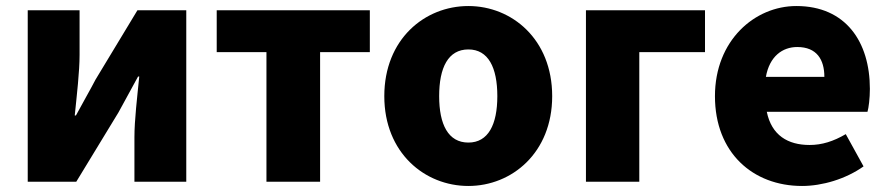

<svg xmlns="http://www.w3.org/2000/svg" viewBox="-20 -603 2948 637"><path d="M72 0H233L373 -230C391 -262 419 -315 438 -349H442C435 -279 426 -204 426 -148V0H598V-569H436L297 -339C280 -306 250 -254 232 -220H228C235 -289 244 -365 244 -421V-569H72Z M864 0H1042V-430H1207V-569H699V-430H864Z M1534 14C1678 14 1812 -96 1812 -284C1812 -473 1678 -583 1534 -583C1389 -583 1255 -473 1255 -284C1255 -96 1389 14 1534 14ZM1534 -130C1467 -130 1437 -190 1437 -284C1437 -379 1467 -439 1534 -439C1600 -439 1630 -379 1630 -284C1630 -190 1600 -130 1534 -130Z M1924 0H2101V-430H2319V-569H1924Z M2641 14C2708 14 2786 -9 2845 -51L2786 -158C2745 -134 2707 -122 2666 -122C2594 -122 2540 -154 2524 -232H2858C2862 -245 2866 -277 2866 -308C2866 -464 2786 -583 2622 -583C2484 -583 2352 -469 2352 -284C2352 -96 2478 14 2641 14ZM2521 -348C2533 -416 2576 -447 2625 -447C2690 -447 2715 -405 2715 -348Z"/></svg>

Font: Noto Sans T Chinese Black
Style: Bold
Weight: 900
Designer: Ryoko NISHIZUKA (kana & ideographs); Paul D. Hunt (Latin, Greek & Cyrillic); Wenlong ZHANG (bopomofo); Sandoll Communica
Foundry: Adobe Systems Incorporated
Version: Version 1.000;PS 1;hotconv 1.0.78;makeotf.lib2.5.61930